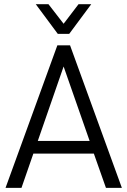

<svg xmlns="http://www.w3.org/2000/svg" viewBox="-20 -910 616 930"><path d="M434.6 -166H141.6L84 0H6.8L257.8 -690.4H319.3L570.3 0H493.2ZM414.1 -227.5 288.1 -587.9 163.1 -227.5ZM153.3 -889.6H214.8L288.1 -794.9L360.4 -889.6H421.9L315.4 -746.1H259.8Z"/></svg>

Font: DINish
Style: Regular
Weight: 400
Designer: Bert Driehuis
Foundry: Playbeing
Version: Version 3.008; git-95204e4c-release